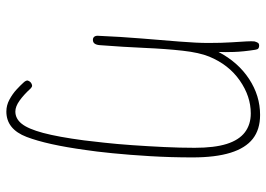

<svg xmlns="http://www.w3.org/2000/svg" viewBox="-140 -446 858 619"><g transform="rotate(90 289.5 -137.0)"><path d="M340 272Q320 272 301.5 262Q283 252 269 239Q255 226 247 217Q244 214 242 210.5Q240 207 240 204Q241 200 243.5 196.5Q246 193 250 191Q254 189 257 189Q259 189 261.5 190.5Q264 192 266 194Q286 216 305 229.5Q324 243 340 243Q363 243 379.5 222.5Q396 202 409 153.5Q422 105 433 22Q436 -3 440.5 -43.5Q445 -84 448.5 -134Q452 -184 454.5 -236Q457 -288 457 -335Q457 -399 444.5 -438.5Q432 -478 407 -497Q382 -516 346 -516Q291 -516 240 -480.5Q189 -445 163 -382Q150 -350 144 -296.5Q138 -243 135 -174.5Q132 -106 126 -28Q125 -18 121 -12.5Q117 -7 109 -7Q102 -7 98.5 -12Q95 -17 96 -26Q99 -96 104.5 -163Q110 -230 114.5 -286Q119 -342 119 -379Q119 -422 117 -452.5Q115 -483 114 -501.5Q113 -520 114 -528Q116 -535 118.5 -539Q121 -543 128 -543Q133 -543 136.5 -540.5Q140 -538 141 -530Q147 -492 148 -462Q149 -432 148 -412Q181 -475 235 -510.5Q289 -546 351 -546Q398 -546 428 -522.5Q458 -499 473 -450.5Q488 -402 488 -328Q488 -259 484 -192Q480 -125 474.5 -70Q469 -15 464 17Q447 141 422 206.5Q397 272 340 272Z"/></g></svg>

Font: Playpen Sans Thin
Style: Regular
Weight: 250
Designer: Laura Meseguer, Veronika Burian, José Scaglione
Foundry: TypeTogether
Version: Version 1.001